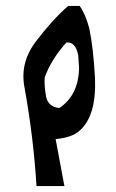

<svg xmlns="http://www.w3.org/2000/svg" viewBox="-20 -483 394 652"><path d="M93.3 148.9ZM104 148.9Q93.8 -15.6 63.5 -184.6Q46.4 -269 101.6 -341.8Q156.7 -414.6 211.4 -462.9H250.5Q269.5 -437 283.2 -386.7Q296.9 -321.3 302.7 -216.8Q307.6 -88.4 249.5 -38.6Q225.1 -16.1 168.9 -10.7L198.7 148.9ZM131.8 -219.7Q129.9 -190.4 136.5 -155.3Q143.1 -120.1 181.6 -116.2Q247.1 -160.2 248.5 -252.9L245.6 -295.4Q236.8 -341.3 205.6 -338.9Q153.3 -280.8 131.8 -219.7Z"/></svg>

Font: Panteley
Style: Regular
Weight: 500
Designer: Kalashnikov Yuriy
Foundry: Øêîëà ïàâà èìåíè ñâÿòîãî àâíîàïîñòîëüíîãî Âëàäèìèà
Version: Version 1.80 April 12, 2018